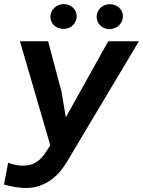

<svg xmlns="http://www.w3.org/2000/svg" viewBox="-22 -914 704 945"><path d="M281.2 -461.4 301.8 -336.4 510.7 -710.9H661.6L317.4 -134.3Q299.8 -102.5 278.3 -75.7Q256.8 -48.8 230.5 -29.5Q204.1 -10.3 172.1 0.7Q140.1 11.7 101.6 11.2Q74.7 10.7 49.1 5.9Q23.4 1 -2.4 -5.4L18.1 -112.8Q34.7 -106.9 52 -103Q69.3 -99.1 86.9 -98.6Q127.9 -97.7 156.2 -115.7Q184.6 -133.8 205.1 -167.5L225.6 -198.7L76.2 -710.9H214.8ZM226.1 -830.6Q226.1 -844.2 231.2 -855.7Q236.3 -867.2 245.1 -875.5Q253.9 -883.8 265.6 -888.7Q277.3 -893.6 290.5 -894Q303.2 -894 314.9 -889.9Q326.7 -885.7 335.7 -877.7Q344.7 -869.6 350.1 -858.6Q355.5 -847.7 355.5 -834.5Q355.5 -820.8 350.3 -809.6Q345.2 -798.3 336.4 -789.8Q327.6 -781.2 316.2 -776.6Q304.7 -772 291.5 -771.5Q278.3 -771.5 266.6 -775.6Q254.9 -779.8 245.8 -787.6Q236.8 -795.4 231.4 -806.4Q226.1 -817.4 226.1 -830.6ZM453.6 -830.6Q453.6 -844.2 458.5 -855.5Q463.4 -866.7 472.2 -875.2Q481 -883.8 492.7 -888.4Q504.4 -893.1 517.6 -893.6Q530.3 -893.6 542 -889.4Q553.7 -885.3 562.7 -877.4Q571.8 -869.6 577.4 -858.6Q583 -847.7 583 -834.5Q583 -820.8 577.9 -809.3Q572.8 -797.9 564 -789.3Q555.2 -780.8 543.5 -775.9Q531.7 -771 518.6 -770.5Q505.4 -770.5 493.7 -774.7Q481.9 -778.8 473.1 -786.9Q464.4 -794.9 459 -806.2Q453.6 -817.4 453.6 -830.6Z"/></svg>

Font: Roboto Mono
Style: Bold Italic
Weight: 700
Designer: Google
Version: Version 2.000985; 2015; ttfautohint (v1.3)